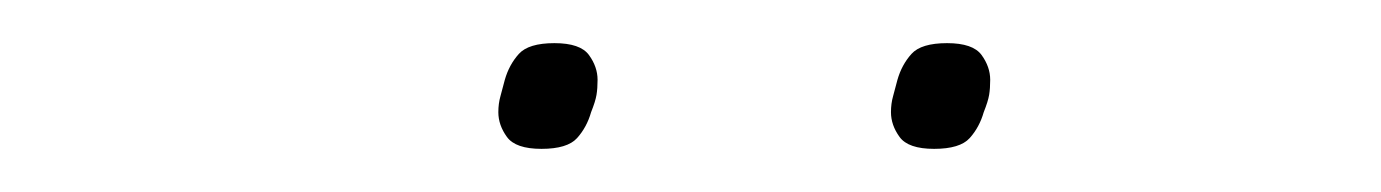

<svg xmlns="http://www.w3.org/2000/svg" viewBox="-20 -711 640 89"><path d="M231 -642Q219 -642 215 -647.5Q211 -653 211 -659Q211 -663 212 -666.5Q213 -670 214 -674Q216 -681 220.5 -686Q225 -691 237 -691Q249 -691 253 -685.5Q257 -680 257 -674Q257 -670 256.5 -667Q256 -664 254 -659Q252 -652 247.5 -647Q243 -642 231 -642ZM413 -642Q401 -642 397 -647.5Q393 -653 393 -659Q393 -663 394 -666.5Q395 -670 396 -674Q398 -681 402.5 -686Q407 -691 419 -691Q431 -691 435 -685.5Q439 -680 439 -674Q439 -670 438.5 -667Q438 -664 436 -659Q434 -652 429.5 -647Q425 -642 413 -642Z"/></svg>

Font: IBM Plex Sans Thin
Style: Italic
Weight: 250
Italic angle: -11.31°
Designer: Mike Abbink, Paul van der Laan, Pieter van Rosmalen
Foundry: Bold Monday
Version: Version 3.201